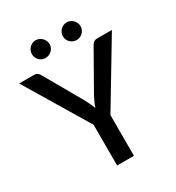

<svg xmlns="http://www.w3.org/2000/svg" viewBox="-211 -1024 1059 1152"><g transform="rotate(-30 318.0 -448.0)"><path d="M376.5 -282V0H260V-282L-3 -720H99.5Q115 -720 124 -712.5Q133 -705 139 -693.5L286.5 -435.5Q296.5 -416 304.8 -398.5Q313 -381 319.5 -364Q325 -381.5 333 -398.8Q341 -416 351 -435.5L497.5 -693.5Q502.5 -703.5 512 -711.8Q521.5 -720 536.5 -720H639.5ZM273.5 -833.5Q273.5 -821 268.5 -810Q263.5 -799 255 -790.8Q246.5 -782.5 235 -777.8Q223.5 -773 211 -773Q199 -773 188 -777.8Q177 -782.5 168.8 -790.8Q160.5 -799 155.8 -810Q151 -821 151 -833.5Q151 -846 155.8 -857.2Q160.5 -868.5 168.8 -877Q177 -885.5 188 -890.5Q199 -895.5 211 -895.5Q223.5 -895.5 235 -890.5Q246.5 -885.5 255 -877Q263.5 -868.5 268.5 -857.2Q273.5 -846 273.5 -833.5ZM488 -833.5Q488 -821 483 -810Q478 -799 469.8 -790.8Q461.5 -782.5 450.5 -777.8Q439.5 -773 427 -773Q414 -773 403 -777.8Q392 -782.5 383.5 -790.8Q375 -799 370.2 -810Q365.5 -821 365.5 -833.5Q365.5 -846 370.2 -857.2Q375 -868.5 383.5 -877Q392 -885.5 403 -890.5Q414 -895.5 427 -895.5Q439.5 -895.5 450.5 -890.5Q461.5 -885.5 469.8 -877Q478 -868.5 483 -857.2Q488 -846 488 -833.5Z"/></g></svg>

Font: Lato 2
Style: Regular
Weight: 600
Designer: Lukasz Dziedzic with Adam Twardoch and Botio Nikoltchev
Foundry: tyPoland Lukasz Dziedzic
Version: Version 2.015; 2015-08-06; http://www.latofonts.com/